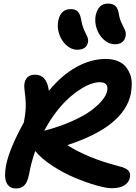

<svg xmlns="http://www.w3.org/2000/svg" viewBox="-20 -1083 762 1072"><path d="M621.1 -835.9Q588.4 -835.9 560.5 -860.6Q532.7 -885.3 520 -922.9Q507.3 -960.4 514.2 -997.1Q528.8 -1063 583 -1063Q609.4 -1063 624.3 -1049.6Q639.2 -1036.1 644 -1002.9Q648.4 -975.1 659.9 -952.4Q671.4 -929.7 678 -914.1Q684.6 -898.4 681.2 -879.9Q671.4 -835.9 621.1 -835.9ZM411.1 -805.2Q378.9 -805.2 351.1 -830.1Q323.2 -855 310.5 -892.8Q297.9 -930.7 305.2 -966.8Q318.4 -1032.2 375 -1032.2Q400.9 -1032.2 414.6 -1018.3Q428.2 -1004.4 434.1 -969.2Q439 -939 450 -915.3Q460.9 -891.6 467.5 -877.2Q474.1 -862.8 471.2 -847.2Q462.9 -805.2 411.1 -805.2ZM69.8 -30.8Q30.8 -30.8 16.1 -63.7Q1.5 -96.7 14.2 -162.1Q33.2 -254.4 112.8 -398.9Q123 -450.7 123.8 -488.8Q124.5 -526.9 116.2 -587.9Q112.3 -623.5 127.4 -644.8Q142.6 -666 175.8 -666Q241.2 -666 252.9 -576.2Q323.7 -662.6 405.8 -708.3Q487.8 -753.9 569.8 -753.9Q606 -753.9 634.3 -743.2Q662.6 -732.4 679 -713.9Q695.3 -695.3 705.3 -670.9Q715.3 -646.5 715.6 -618.4Q715.8 -590.3 710.9 -561Q673.8 -376 356 -272.9Q466.3 -201.2 641.1 -155.8Q681.6 -146 695.8 -131.6Q710 -117.2 705.1 -90.8Q699.7 -64.5 674.6 -48.3Q649.4 -32.2 604 -32.2Q573.2 -32.2 516.6 -48.3Q460 -64.5 396.5 -91.1Q333 -117.7 271.5 -158Q210 -198.2 176.8 -240.2Q154.8 -178.7 142.1 -109.9Q133.3 -65.4 116 -48.1Q98.6 -30.8 69.8 -30.8ZM536.1 -624Q514.2 -624 485.8 -613.8Q457.5 -603.5 424.1 -581.5Q390.6 -559.6 357.2 -528.6Q323.7 -497.6 289.3 -451.9Q254.9 -406.2 227.1 -353Q314 -376 382.3 -406.5Q450.7 -437 490.5 -467.3Q530.3 -497.6 552 -524.7Q573.7 -551.8 578.1 -575.2Q588.4 -624 536.1 -624Z"/></svg>

Font: Shantell Sans Irregular Bouncy
Style: Italic
Weight: 600
Italic angle: -11.31°
Designer: Stephen Nixon, Anya Danilova, Shantell Martin
Foundry: Arrow Type
Version: Version 1.006;[9816181b4]